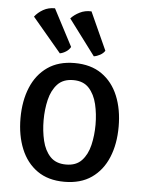

<svg xmlns="http://www.w3.org/2000/svg" viewBox="-53 -780 627 836"><g transform="rotate(5 260.0 -362.0)"><path d="M474.5 -246.5Q474.5 -170.5 450.2 -112Q426 -53.5 378.2 -20.2Q330.5 13 259.5 13Q188.5 13 141 -20.5Q93.5 -54 69.5 -112.8Q45.5 -171.5 45.5 -246.5Q45.5 -322.5 69.8 -381Q94 -439.5 141.8 -472.8Q189.5 -506 259.5 -506Q331 -506 378.8 -472.5Q426.5 -439 450.5 -380.5Q474.5 -322 474.5 -246.5ZM146.5 -246.5Q146.5 -199.5 156.5 -157.2Q166.5 -115 191.2 -88.8Q216 -62.5 260.5 -62.5Q304.5 -62.5 329 -88.8Q353.5 -115 363.5 -157.2Q373.5 -199.5 373.5 -246.5Q373.5 -293.5 363.5 -335.8Q353.5 -378 329 -404.8Q304.5 -431.5 260.5 -431.5Q216 -431.5 191.2 -404.8Q166.5 -378 156.5 -335.8Q146.5 -293.5 146.5 -246.5ZM153.5 -736 238 -574.5Q231.5 -562 218.2 -553.5Q205 -545 191.5 -542.5L65.5 -692Q79.5 -710.5 102.2 -723.5Q125 -736.5 153.5 -736ZM313 -736.5 388 -571Q381 -559.5 367.2 -552Q353.5 -544.5 340 -542.5L223.5 -698Q238.5 -714.5 261.8 -726.2Q285 -738 313 -736.5Z"/></g></svg>

Font: Signika Negative
Style: Regular
Weight: 400
Designer: Anna Giedry
Foundry: Anna Giedry
Version: Version 2.001